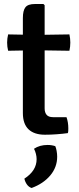

<svg xmlns="http://www.w3.org/2000/svg" viewBox="-20 -667 394 957"><path d="M94 -577Q94 -614.5 106.8 -630.8Q119.5 -647 154 -647H196.5L202.5 -641V-126.5Q202.5 -106.5 212.2 -94.8Q222 -83 244.5 -83H311.5Q320.5 -57.5 320.5 -27.5Q320.5 -21.5 320.2 -15Q320 -8.5 318 -3.5Q293 0 263.2 2.2Q233.5 4.5 204 4.5Q150.5 4.5 122.2 -22.5Q94 -49.5 94 -103.5ZM326 -495.5Q330.5 -474.5 330.5 -455Q330.5 -434 326 -414L159 -416.5L20.5 -414Q15.5 -434 15.5 -455Q15.5 -474.5 20.5 -495.5L160.5 -493ZM255.5 61.5Q259.5 70 262.2 85Q265 100 265 114Q265 166.5 230.5 207.5Q196 248.5 137.5 270Q123.5 265.5 114.2 252.5Q105 239.5 101.5 223.5Q162.5 184 162.5 126.5Q162.5 113.5 159 99.8Q155.5 86 149.5 74.5Q177.5 55.5 217.5 55.5Q237.5 55.5 255.5 61.5Z"/></svg>

Font: Signika Negative Light Medium
Style: Regular
Weight: 500
Version: Version 2.001